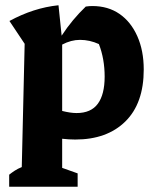

<svg xmlns="http://www.w3.org/2000/svg" viewBox="-20 -522 590 732"><path d="M15 190V144Q25 136 36.5 128.5Q48 121 63 115L74 -355L16 -442Q62 -467 108.5 -482Q155 -497 203 -502L215 -386Q236 -418 258.5 -445Q281 -472 307 -497Q320 -499 332 -499Q392 -499 435.5 -469Q479 -439 503.5 -384Q528 -329 528 -257Q528 -128 458 -59Q388 10 267 10Q243 10 217 7V118L276 139V190ZM285 -370Q251 -370 217 -352V-99Q249 -91 272 -91Q327 -91 353 -126.5Q379 -162 379 -230Q379 -263 373.5 -294.5Q368 -326 357 -354Q322 -370 285 -370Z"/></svg>

Font: Piazzolla
Style: Bold
Weight: 700
Designer: Juan Pablo del Peral
Foundry: Huerta Tipografica
Version: Version 1.330